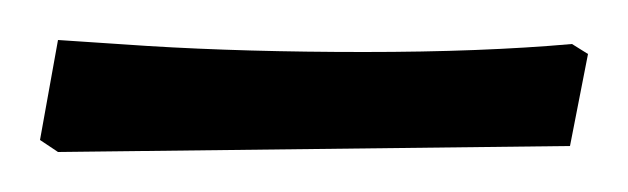

<svg xmlns="http://www.w3.org/2000/svg" viewBox="-20 -661 314 96"><path d="M54 -638Q103 -635 162 -635Q221 -635 266 -639L274 -634L265 -588L9 -585L0 -591L9 -641Z"/></svg>

Font: Almendra
Style: Regular
Weight: 400
Designer: Ana Sanfelippo
Foundry: Ana Sanfelippo
Version: Version 1.004